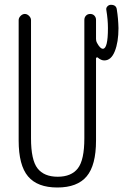

<svg xmlns="http://www.w3.org/2000/svg" viewBox="-20 -790 540 819"><path d="M59.6 -190.4V-704.1Q59.6 -713.9 67.9 -722.2Q76.2 -730.5 85.9 -730.5Q95.7 -730.5 104 -722.2Q112.3 -713.9 112.3 -704.1V-200.2Q112.3 -107.4 140.1 -71.8Q168 -36.1 226.1 -36.1Q284.2 -36.1 312 -71.8Q339.8 -107.4 339.8 -200.2V-705.1Q339.8 -715.8 346.7 -723.1Q353.5 -730.5 364.7 -730.5Q376 -730.5 382.8 -723.1Q389.6 -715.8 389.6 -705.1V-624Q389.6 -614.3 393.6 -607.4Q407.2 -582 418.9 -582Q440.4 -582 440.4 -669.9Q440.4 -706.1 433.6 -747.1Q431.6 -755.9 438 -762.7Q444.3 -769.5 453.1 -769.5Q476.6 -769.5 478.5 -748Q484.4 -711.9 485.4 -669.9Q485.4 -610.4 469.7 -571.3Q454.1 -532.2 424.8 -532.2Q411.1 -532.2 396.5 -544.9Q392.6 -546.9 389.6 -542V-190.4Q389.6 -85 349.6 -37.6Q309.6 9.8 224.6 9.8Q139.6 9.8 99.6 -37.6Q59.6 -85 59.6 -190.4Z"/></svg>

Font: Rounded-X Mgen+ 1m light
Style: Regular
Weight: 200
Designer: [Source Han Sans]
Ryoko NISHIZUKA  (kana & ideographs); Paul D. Hunt (Latin, Greek & Cyrillic); Wenlong ZHANG  (bopomofo
Version: Version 1.059.20150602